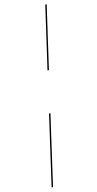

<svg xmlns="http://www.w3.org/2000/svg" viewBox="-153 -820 561 1110"><g transform="rotate(-15 127.0 -265.0)"><path d="M246 -780 160 -409H168.5L254.5 -780ZM104 -166 8 250H16.5L112.5 -166Z"/></g></svg>

Font: Bodoni* 24pt Fatface
Style: Italic
Weight: 900
Italic angle: -13°
Version: Version 2.3